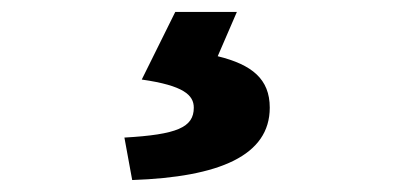

<svg xmlns="http://www.w3.org/2000/svg" viewBox="-20 -25 677 321"><path d="M201 276C347 271 431 235 431 155C431 107 401 83 344 69L376 -5H273L217 108C287 118 304 134 304 155C304 188 276 200 188 205Z"/></svg>

Font: Noto Sans CJK HK Black
Style: Regular
Weight: 900
Designer: Ryoko NISHIZUKA 西塚涼子 (kana, bopomofo & ideographs); Paul D. Hunt (Latin, Greek & Cyrillic); Sandoll Communications 산돌커뮤니
Foundry: Adobe
Version: Version 2.004;hotconv 1.0.118;makeotfexe 2.5.65603